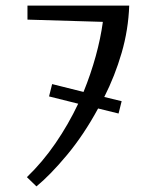

<svg xmlns="http://www.w3.org/2000/svg" viewBox="-20 -650 560 685"><path d="M330 -263Q279 -169 219 -97Q159 -25 110 15L76 -18Q132 -72 178 -139Q224 -206 259 -280L155 -306L166 -350L278 -322Q304 -386 321.5 -449.5Q339 -513 347 -572L78 -580V-630H441Q438 -544 414 -461.5Q390 -379 352 -304L414 -289L403 -245Z"/></svg>

Font: Combo
Style: Regular
Weight: 400
Designer: Eduardo Rodriguez Tunni
Foundry: Eduardo Rodriguez Tunni
Version: Version 1.001